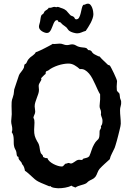

<svg xmlns="http://www.w3.org/2000/svg" viewBox="-20 -965 707 1030"><path d="M629.9 -418Q630.9 -406.7 627.4 -396Q624 -385.3 624 -374Q624 -356 626 -337.6Q627.9 -319.3 627.9 -300.8Q627.9 -296.9 626 -287.1Q624 -277.3 620.8 -264.6Q617.7 -252 614 -237.3Q610.4 -222.7 606.7 -209.5Q603 -196.3 599.9 -186.3Q596.7 -176.3 595.2 -171.9Q588.4 -156.2 580.3 -141.4Q572.3 -126.5 568.8 -110.8Q554.7 -98.1 540.8 -85.4Q526.9 -72.8 514.2 -59.1Q510.3 -54.7 507.6 -49.3Q504.9 -43.9 502.7 -38.3Q500.5 -32.7 498 -27.1Q495.6 -21.5 492.2 -17.1Q484.4 -7.3 473.1 -2.4Q461.9 2.4 453.1 8.8Q450.2 10.7 448 13.7Q445.8 16.6 442.9 18.1Q436 22 428.7 24.2Q421.4 26.4 413.8 28.6Q406.2 30.8 398.9 33.4Q391.6 36.1 384.8 41Q379.4 38.6 373.5 36.6Q367.7 34.7 362.8 30.8Q356 34.7 347.4 37.4Q338.9 40 329.3 41.7Q319.8 43.5 310.5 44.2Q301.3 44.9 293.9 44.9Q290 44.9 285.2 44.4Q280.3 43.9 274.9 43.2Q269.5 42.5 264.4 41.3Q259.3 40 255.9 38.1Q254.9 37.6 253.7 36.4Q252.4 35.2 251 33.9Q249.5 32.7 248 32.7Q246.6 32.7 246.1 35.2Q231 28.3 215.6 22.5Q200.2 16.6 185.1 8.8Q174.8 3.4 166.3 -3.9Q157.7 -11.2 149.2 -19.3Q140.6 -27.3 132.1 -34.9Q123.5 -42.5 113.8 -48.8Q112.3 -58.6 108.9 -68.1Q105.5 -77.6 98.1 -85Q97.2 -90.8 94.2 -94.7Q91.3 -98.6 87.9 -102.1Q84.5 -105.5 81.8 -109.6Q79.1 -113.8 79.1 -121.1V-123L71.8 -127Q69.3 -133.8 68.8 -141.1Q68.4 -148.4 65.9 -155.8Q63.5 -161.1 60.5 -166.5Q57.6 -171.9 56.2 -178.2Q53.7 -187.5 53.7 -197.5Q53.7 -207.5 53.5 -217.8Q53.2 -228 51.3 -237.5Q49.3 -247.1 43 -255.9Q45.9 -263.7 45.9 -271Q45.9 -282.2 43 -293Q40 -303.7 40 -314.9Q40 -324.7 41.5 -333.7Q43 -342.8 43 -352.1Q43 -363.3 42.5 -374Q42 -384.8 42 -396Q42 -410.6 42.5 -417.7Q43 -424.8 44.4 -429.9Q45.9 -435.1 48.1 -440.9Q50.3 -446.8 53.2 -459Q54.7 -464.8 54.7 -471.4Q54.7 -478 56.2 -484.9Q61.5 -503.4 68.8 -522.9Q76.2 -542.5 82 -562Q83 -565.4 86.4 -570.1Q89.8 -574.7 93.8 -579.8Q97.7 -585 101.6 -590.3Q105.5 -595.7 107.9 -601.1Q109.4 -605 109.4 -609.1Q109.4 -613.3 110.8 -617.2Q112.3 -620.1 115.5 -621.6Q118.7 -623 121.1 -626Q125 -633.8 127.9 -639.9Q130.9 -646 137.2 -651.9Q140.6 -656.2 145.8 -659.9Q150.9 -663.6 156 -667.5Q161.1 -671.4 165.3 -675.5Q169.4 -679.7 171.9 -685.1Q173.8 -685.1 180.9 -688Q188 -690.9 197.8 -695.6Q207.5 -700.2 218.3 -705.6Q229 -710.9 238.5 -716.1Q248 -721.2 254.9 -724.9Q261.7 -728.5 263.2 -730Q265.6 -729 267.6 -729Q269.5 -729 272 -729Q279.8 -729 286.4 -730Q293 -731 299.8 -731Q310.5 -731 319.8 -727.1Q329.1 -723.1 338.9 -723.1Q346.7 -723.1 353.5 -725.1Q360.4 -727.1 368.2 -727.1Q377.9 -727.1 386.5 -721.7Q395 -716.3 403.8 -713.9Q408.2 -712.4 413.6 -711.7Q418.9 -710.9 424.6 -710.4Q430.2 -710 435.1 -709.2Q439.9 -708.5 442.9 -707Q445.8 -705.6 448 -702.4Q450.2 -699.2 453.1 -696.8Q456.1 -695.3 459.5 -695.8Q462.9 -696.3 465.8 -693.8Q471.2 -690.4 472.2 -688.2Q473.1 -686 474.9 -683.6Q476.6 -681.2 481 -677.5Q485.4 -673.8 498 -668Q502 -666.5 505.6 -664.3Q509.3 -662.1 514.2 -662.1Q524.4 -649.9 536.1 -639.2Q547.9 -628.4 559.1 -617.2L568.8 -613.8Q571.8 -610.4 578.1 -598.1Q584.5 -585.9 591.1 -572Q597.7 -558.1 602.8 -545.7Q607.9 -533.2 607.9 -529.8Q607.9 -522.5 606.9 -515.6Q606 -508.8 606 -501Q606 -495.6 606.4 -490.7Q606.9 -485.8 606.9 -480Q606.9 -478.5 608.6 -476.3Q610.4 -474.1 612.8 -471.7Q615.2 -469.2 617.7 -466.6Q620.1 -463.9 621.1 -461.9Q622.6 -456.5 622.6 -450.7Q622.6 -444.8 624 -439Q625 -434.6 627.4 -429.4Q629.9 -424.3 629.9 -419.9ZM529.8 -316.9Q529.8 -326.7 526.1 -334.7Q522.5 -342.8 521 -352.1Q522 -354.5 522 -356.7Q522 -358.9 522 -361.8Q522 -371.1 518.1 -378.9Q514.2 -386.7 514.2 -396Q514.2 -405.3 515.6 -413.6Q517.1 -421.9 517.1 -431.2V-459Q511.2 -467.8 504.9 -481.7Q498.5 -495.6 491.5 -511.2Q484.4 -526.9 476.1 -542.7Q467.8 -558.6 457.5 -570.6Q447.3 -582.5 435.3 -589.4Q423.3 -596.2 408.2 -594.2Q395.5 -606 379.9 -615Q364.3 -624 347.2 -624Q334.5 -624 319.6 -621.3Q304.7 -618.7 290.3 -613.8Q275.9 -608.9 262.7 -602.3Q249.5 -595.7 240.2 -587.9Q236.8 -585.4 233.2 -584.7Q229.5 -584 227.1 -581.1Q224.6 -578.6 225.1 -574.7Q225.6 -570.8 224.1 -567.9Q223.1 -567.9 219.7 -564.7Q216.3 -561.5 212.2 -557.6Q208 -553.7 204.8 -550Q201.7 -546.4 201.2 -545.9Q200.2 -543.5 201.2 -542Q202.1 -540.5 202.1 -538.1Q202.1 -537.1 200.2 -533.7Q198.2 -530.3 195.8 -525.9Q193.4 -521.5 190.9 -517.1Q188.5 -512.7 188 -509.8Q187 -502.9 188 -496.3Q189 -489.7 189 -482.9Q189 -472.2 185.3 -461.4Q181.6 -450.7 177.5 -439.7Q173.3 -428.7 169.7 -417.2Q166 -405.8 166 -394Q166 -387.2 167.5 -380.6Q168.9 -374 168.9 -367.2Q168.9 -357.9 164.8 -350.1Q160.6 -342.3 159.2 -333Q163.1 -327.1 164.1 -320.6Q165 -314 165 -307.1Q165 -297.4 164.1 -288.1Q163.1 -278.8 163.1 -269Q163.1 -258.8 163.8 -251Q164.6 -243.2 166.5 -236.1Q168.5 -229 171.6 -222.2Q174.8 -215.3 179.2 -207Q181.6 -203.1 184.1 -199.2Q186.5 -195.3 188 -190.9Q191.9 -180.2 193.1 -168.5Q194.3 -156.7 198.2 -146Q199.2 -142.6 201.7 -140.1Q204.1 -137.7 206.3 -135.3Q208.5 -132.8 210 -129.9Q211.4 -127 210.9 -123Q217.8 -120.6 221.4 -118.2Q225.1 -115.7 233.9 -117.2Q236.8 -107.9 245.8 -99.6Q254.9 -91.3 266.6 -85.2Q278.3 -79.1 290.3 -75.4Q302.2 -71.8 311 -71.8Q316.4 -71.8 319.1 -74.5Q321.8 -77.1 324.5 -80.6Q327.1 -84 330.3 -86.2Q333.5 -88.4 339.8 -87.9Q342.8 -90.8 346.2 -90.8Q350.6 -90.8 353.8 -89.4Q356.9 -87.9 360.8 -87.9Q364.7 -87.9 369.4 -90.3Q374 -92.8 378.9 -96.2Q383.8 -99.6 388.7 -102.8Q393.6 -106 397.9 -106.9Q402.3 -108.4 407.5 -107.7Q412.6 -106.9 417 -106.9H420.9L426.8 -113.8Q434.6 -116.2 443.8 -118.2Q453.1 -120.1 459 -127Q465.8 -142.1 471.2 -159.4Q476.6 -176.8 484.9 -190.9Q492.7 -204.6 498.3 -209.5Q503.9 -214.4 507.3 -218.5Q510.7 -222.7 512.5 -230.7Q514.2 -238.8 514.2 -259.8Q514.2 -264.2 515.9 -267.1Q517.6 -270 519.3 -272.9Q521 -275.9 522 -279.3Q522.9 -282.7 521 -288.1Q526.4 -293.5 528.1 -301Q529.8 -308.6 529.8 -316.9ZM481 -889.2Q481 -878.4 476.8 -866.5Q472.7 -854.5 466.6 -842.5Q460.4 -830.6 453.1 -819.3Q445.8 -808.1 439.9 -799.3Q427.7 -795.9 416.7 -791Q405.8 -786.1 393.1 -786.1Q388.7 -786.1 383.1 -787.4Q377.4 -788.6 371.6 -790.3Q365.7 -792 360.6 -794.4Q355.5 -796.9 352.1 -799.3Q346.7 -803.2 343.8 -808.3Q340.8 -813.5 336.9 -817.4Q332.5 -821.8 327.9 -824.5Q323.2 -827.1 318.8 -831.1Q314.9 -833.5 310.1 -839.1Q305.2 -844.7 302.7 -846.2Q301.3 -847.2 299.8 -846.7Q298.3 -846.2 296.9 -846.2Q294.9 -846.2 293.9 -847.9Q293 -849.6 292 -851.6Q291 -853.5 289.8 -855.2Q288.6 -856.9 285.6 -856.9Q279.3 -856.9 275.1 -851.8Q271 -846.7 267.6 -839.1Q264.2 -831.5 261 -822.5Q257.8 -813.5 253.9 -805.9Q250 -798.3 244.9 -793.2Q239.7 -788.1 231.9 -788.1Q226.1 -788.1 218.5 -790.8Q210.9 -793.5 204.3 -797.9Q197.8 -802.2 193.4 -808.3Q189 -814.5 189 -821.3Q189 -828.1 191.2 -834.7Q193.4 -841.3 194.8 -848.1Q196.3 -855.5 197.5 -865.5Q198.7 -875.5 201.7 -882.3Q204.1 -886.2 207.3 -887.7Q210.4 -889.2 212.9 -892.1Q215.3 -895 216.6 -898.9Q217.8 -902.8 220.7 -905.3Q222.7 -907.2 225.8 -909.2Q229 -911.1 232.2 -913.3Q235.4 -915.5 237.8 -918Q240.2 -920.4 240.7 -923.3H245.6Q252.4 -922.4 259.3 -925.3Q266.1 -928.2 272.9 -928.2Q275.9 -928.2 277.6 -927.2Q279.3 -926.3 281.7 -926.3Q284.2 -926.3 285.4 -927.2Q286.6 -928.2 290 -928.2Q292.5 -928.2 297.4 -926.3Q302.2 -924.3 304.7 -923.3Q318.8 -918.9 325.4 -915.3Q332 -911.6 336.2 -907.7Q340.3 -903.8 344.2 -898.4Q348.1 -893.1 356.9 -884.3Q360.8 -880.4 366 -879.2Q371.1 -877.9 376 -874Q378.9 -871.6 380.9 -866.5Q382.8 -861.3 388.7 -861.3Q399.4 -861.3 404.5 -871.1Q409.7 -880.9 412.8 -893.8Q416 -906.7 418.7 -919.7Q421.4 -932.6 426.8 -939Q433.6 -939 439.2 -942.1Q444.8 -945.3 451.7 -945.3Q460 -945.3 465.6 -938.7Q471.2 -932.1 474.6 -923.1Q478 -914.1 479.5 -904.5Q481 -895 481 -889.2Z"/></svg>

Font: Margarine
Style: Regular
Weight: 400
Designer: Astigmatic (AOETI)
Foundry: Astigmatic (AOETI)
Version: Version 1.000